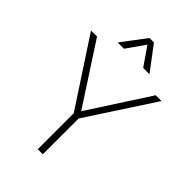

<svg xmlns="http://www.w3.org/2000/svg" viewBox="-269 -1024 1124 1124"><g transform="rotate(45 293.5 -461.5)"><path d="M272 0V-320L283 -281L1 -712H51L305 -321H284L537 -712H585L304 -281L314 -320V0ZM213 -773H161L274 -923H311L424 -773H372L293 -887Z"/></g></svg>

Font: Muli ExtraLight
Style: Regular
Weight: 250
Designer: Vernon Adams
Foundry: Vernon Adams
Version: Version 2.100; ttfautohint (v1.8.1.43-b0c9)